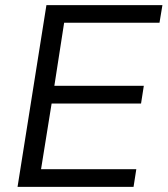

<svg xmlns="http://www.w3.org/2000/svg" viewBox="-20 -725 650 745"><path d="M48.1 0 160.1 -705H610.2L598.9 -636.9H228.9L190.9 -392H538L527.3 -323.4H180.3L139.3 -68.6H508.9L498.2 0Z"/></svg>

Font: Mulish ExtraLight
Style: Italic
Weight: 200
Italic angle: -9°
Designer: Vernon Adams
Foundry: Vernon Adams
Version: Version 3.603